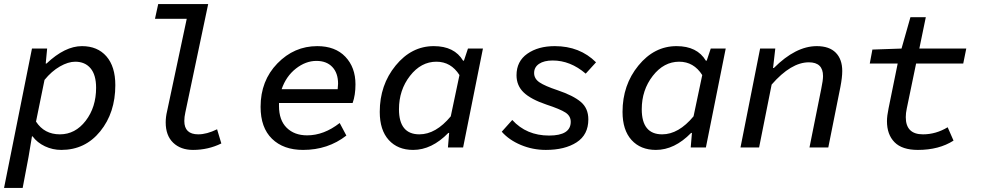

<svg xmlns="http://www.w3.org/2000/svg" viewBox="-29 -729 4849 949"><path d="M-9 200 129 -489H204L197 -415H201Q292 -501 376 -501Q453 -501 497 -450.5Q541 -400 541 -308Q541 -172 466.5 -80Q392 12 274 12Q231 12 193 -6Q155 -24 132 -55H129L112 47L83 200ZM267 -65Q343 -65 394.5 -132Q446 -199 446 -295Q446 -359 418.5 -391.5Q391 -424 343 -424Q308 -424 267 -400.5Q226 -377 191 -334L149 -128Q190 -65 267 -65Z M925 12Q864 12 827 -23.5Q790 -59 790 -124Q790 -151 797 -180L894 -636H737L753 -709H1000L887 -173Q882 -151 882 -131Q882 -65 951 -65Q993 -65 1044 -90L1065 -20Q1000 12 925 12Z M1469 12Q1372 12 1315.5 -43Q1259 -98 1259 -201Q1259 -330 1342 -415.5Q1425 -501 1539 -501Q1628 -501 1678 -448.5Q1728 -396 1728 -312Q1728 -259 1714 -220H1350V-205Q1350 -135 1388 -97.5Q1426 -60 1489 -60Q1572 -60 1650 -121L1683 -59Q1592 12 1469 12ZM1535 -428Q1482 -428 1433.5 -390Q1385 -352 1363 -288H1640Q1642 -306 1642 -315Q1642 -368 1613.5 -398Q1585 -428 1535 -428Z M2013 12Q1937 12 1892.5 -37Q1848 -86 1848 -176Q1848 -309 1926.5 -405Q2005 -501 2115 -501Q2217 -501 2260 -429H2264L2284 -489H2358L2260 0H2185L2191 -72H2187Q2105 12 2013 12ZM2044 -65Q2125 -65 2199 -154L2242 -358Q2200 -424 2128 -424Q2052 -424 1997.5 -354Q1943 -284 1943 -189Q1943 -65 2044 -65Z M2669 12Q2604 12 2545.5 -12.5Q2487 -37 2451 -78L2503 -136Q2573 -59 2685 -59Q2792 -59 2792 -127Q2792 -156 2765.5 -173Q2739 -190 2672 -212Q2595 -238 2559.5 -272Q2524 -306 2524 -357Q2524 -426 2577.5 -463.5Q2631 -501 2713 -501Q2837 -501 2917 -421L2866 -365Q2790 -430 2703 -430Q2660 -430 2635.5 -413.5Q2611 -397 2611 -368Q2611 -340 2637.5 -322Q2664 -304 2727 -283Q2804 -257 2841.5 -225.5Q2879 -194 2879 -139Q2879 -63 2821 -25.5Q2763 12 2669 12Z M3213 12Q3137 12 3092.5 -37Q3048 -86 3048 -176Q3048 -309 3126.5 -405Q3205 -501 3315 -501Q3417 -501 3460 -429H3464L3484 -489H3558L3460 0H3385L3391 -72H3387Q3305 12 3213 12ZM3244 -65Q3325 -65 3399 -154L3442 -358Q3400 -424 3328 -424Q3252 -424 3197.5 -354Q3143 -284 3143 -189Q3143 -65 3244 -65Z M3631 0 3728 -489H3803L3792 -393H3796Q3904 -501 4008 -501Q4070 -501 4102 -468.5Q4134 -436 4134 -378Q4134 -347 4125 -300L4065 0H3972L4030 -289Q4039 -332 4039 -353Q4039 -421 3969 -421Q3881 -421 3785 -311L3723 0Z M4508 12Q4430 12 4392.5 -26Q4355 -64 4355 -130Q4355 -156 4363 -194L4408 -415H4270L4283 -484L4427 -489L4471 -644H4547L4515 -489H4747L4732 -415H4499L4453 -193Q4448 -170 4448 -150Q4448 -65 4533 -65Q4597 -65 4655 -100L4684 -34Q4612 12 4508 12Z"/></svg>

Font: TypoPRO Source Code Pro
Style: Italic
Weight: 500
Italic angle: -11°
Monospace: yes
Designer: Paul D. Hunt, Teo Tuominen
Foundry: Adobe Systems Incorporated
Version: Version 1.030;PS 1.0;hotconv 1.0.84;makeotf.lib2.5.63406